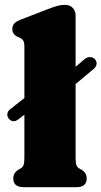

<svg xmlns="http://www.w3.org/2000/svg" viewBox="-20 -775 420 795"><path d="M17 -283Q9 -292.5 10.5 -303.8Q12 -315 22 -322.5L81 -369V-580.5Q81 -600 76 -607.2Q71 -614.5 62.5 -618.5L53.5 -622.5Q31 -632.5 31 -654.5Q31 -668.5 39 -677.5Q47 -686.5 66.5 -694L175 -736Q201 -746 217 -750.5Q233 -755 248.5 -755Q269.5 -755 281.2 -742.2Q293 -729.5 293 -710V-498.5L332 -531.5Q341.5 -539 353.5 -538.5Q365.5 -538 373.5 -529.5Q381.5 -519.5 379.8 -509Q378 -498.5 368.5 -490L293 -427V-123.5Q293 -100.5 296.2 -91.8Q299.5 -83 306.5 -78.5L315.5 -73.5Q339 -60 339 -36.5Q339 0 296.5 0H77.5Q35 0 35 -36.5Q35 -60 58 -73.5L67 -78.5Q74 -83 77.5 -91.8Q81 -100.5 81 -123.5V-300L56 -281Q34 -264 17 -283Z"/></svg>

Font: Fraunces 9pt S050 Black
Style: Regular
Weight: 900
Version: Version 1.000; ttfautohint (v1.8.3)